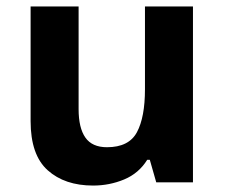

<svg xmlns="http://www.w3.org/2000/svg" viewBox="-20 -566 697 596"><path d="M579 -546V0H465L445 -70H437Q411 -28 365.5 -9Q320 10 269 10Q181 10 128 -37.5Q75 -85 75 -190V-546H224V-227Q224 -169 245 -139Q266 -109 312 -109Q380 -109 405 -155.5Q430 -202 430 -289V-546Z"/></svg>

Font: Noto Sans Bassa Vah
Style: Regular
Weight: 400
Designer: Monotype Design Team
Foundry: Monotype Imaging Inc.
Version: Version 2.002